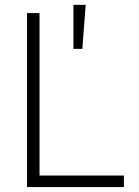

<svg xmlns="http://www.w3.org/2000/svg" viewBox="-20 -760 565 780"><path d="M89.8 -707H140.6V-46.9H483.4V0H89.8ZM278.3 -740.2H328.1L314.5 -561.5H278.3Z"/></svg>

Font: Pretendard JP ExtraLight
Style: Regular
Weight: 200
Designer: Base glyphs from Inter by Rasmus Andersson; Hangeul glyphs from Noto Sans CJK(Source Han Sans) by Jang Soo-young and Kan
Foundry: Kil Hyung-jin
Version: Version 1.309